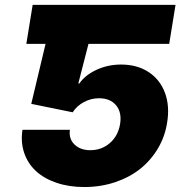

<svg xmlns="http://www.w3.org/2000/svg" viewBox="-20 -747 730 777"><path d="M321 9.9Q259.2 9.9 208.6 -7.3Q158 -24.5 125.2 -55Q92.3 -85.6 77.8 -128.6Q63.2 -171.5 71 -221.6H262.8Q257.8 -185 281.6 -162.1Q305.4 -139.2 345.2 -139.2Q391.3 -139.2 424.5 -168Q457.7 -196.7 465.9 -244.3Q473.7 -291.9 449.9 -320.7Q426.1 -349.4 380.7 -349.4Q348.7 -349.4 320 -334.2Q291.2 -318.9 274.1 -292.6L106.5 -326.7L164.4 -569.6H86.6L112.2 -727.3H690.3L664.8 -569.6H338.1L296.9 -409.1H301.1Q324.2 -442.8 370.2 -464.3Q416.2 -485.8 470.2 -485.8Q534.4 -485.8 580.8 -455.8Q627.1 -425.8 647.4 -371.8Q667.6 -317.8 656.2 -250Q647.4 -193.5 618.6 -145.4Q589.8 -97.3 546.5 -63Q503.2 -28.8 445 -9.4Q386.7 9.9 321 9.9Z"/></svg>

Font: Karasuma Gothic
Style: Italic
Weight: 900
Italic angle: -9.39999°
Designer: Rasmus Andersson / Ryoko Nishizuka
Foundry: Genbu
Version: Version 1.00